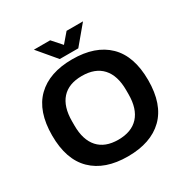

<svg xmlns="http://www.w3.org/2000/svg" viewBox="-195 -1038 1183 1217"><g transform="rotate(-30 396.5 -430.0)"><path d="M216.8 -872.1H335.9L397 -803.2L456.1 -872.1H576.2L464.8 -738.8H329.1ZM396 12.2Q228.5 12.2 136.7 -77.4Q44.9 -167 44.9 -342.8Q44.9 -519.5 136.5 -608.9Q228 -698.2 396 -698.2Q564.5 -698.2 656.2 -608.9Q748 -519.5 748 -342.8Q748 -166.5 656.2 -77.1Q564.5 12.2 396 12.2ZM396 -109.9Q493.2 -109.9 544.2 -165.8Q595.2 -221.7 595.2 -327.1V-357.9Q595.2 -464.4 544.2 -520.3Q493.2 -576.2 396 -576.2Q299.3 -576.2 249.3 -520.5Q199.2 -464.8 199.2 -357.9V-327.1Q199.2 -221.7 249.5 -165.8Q299.8 -109.9 396 -109.9Z"/></g></svg>

Font: Archivo
Style: Bold
Weight: 700
Designer: Hector Gatti
Foundry: Omnibus-Type
Version: Version 2.001